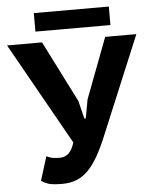

<svg xmlns="http://www.w3.org/2000/svg" viewBox="-68 -896 758 951"><g transform="rotate(-5 311.5 -420.5)"><path d="M318 -395 340 -306H347L364 -399L478 -700H633L430 -213Q407 -157 384 -116Q361 -75 335 -47.5Q309 -20 277 -6.5Q245 7 203 7Q167 7 146 3Q125 -1 99 -17L136 -136Q155 -127 170.5 -125Q186 -123 203 -123Q255 -123 275 -193L-10 -700H164ZM136 -848H509V-756H136Z"/></g></svg>

Font: PT Sans Caption
Style: Bold
Weight: 700
Designer: A.Korolkova, O.Umpeleva, V.Yefimov
Foundry: ParaType Ltd
Version: Version 2.003W OFL